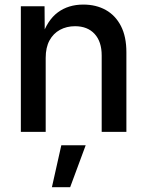

<svg xmlns="http://www.w3.org/2000/svg" viewBox="-20 -568 634 827"><path d="M176.8 -318.8V0H69.8V-541H171.9L172.9 -408.2H159.7Q183.6 -481 229 -514.6Q274.4 -548.3 338.9 -548.3Q394 -548.3 435.8 -524.9Q477.5 -501.5 501 -455.8Q524.4 -410.2 524.4 -342.8V0H418V-329.1Q418 -388.7 387.5 -421.9Q356.9 -455.1 303.2 -455.1Q267.1 -455.1 238.3 -439.5Q209.5 -423.8 193.1 -393.6Q176.8 -363.3 176.8 -318.8ZM203.6 238.3 244.1 57.6H349.1L282.2 238.3Z"/></svg>

Font: Inter 17pt Medium
Style: Regular
Weight: 500
Version: Version 4.001;git-66647c0bb